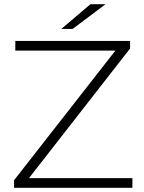

<svg xmlns="http://www.w3.org/2000/svg" viewBox="-20 -895 686 915"><path d="M611 -46V0H47V-36L530 -654H53V-700H600V-664L118 -46ZM411 -875H483L326 -757H272Z"/></svg>

Font: Idrija Light
Style: Regular
Weight: 300
Designer: Julieta Ulanovsky
Foundry: Julieta Ulanovsky
Version: Version 7.200